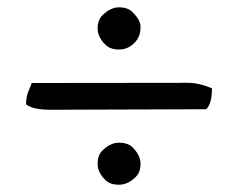

<svg xmlns="http://www.w3.org/2000/svg" viewBox="-20 -570 656 529"><path d="M307.6 -433.6Q284.2 -433.6 271 -446.3Q249 -467.3 249 -491.2Q249 -514.6 261.7 -527.3Q284.2 -549.8 307.6 -549.8Q332 -549.8 344.7 -537.1Q367.2 -514.6 367.2 -497.3Q367.2 -480 362.5 -469.5Q357.9 -459 349.6 -451.2Q332.5 -433.6 307.6 -433.6ZM307.6 -61Q284.2 -61 271 -73.2Q249 -94.7 249 -118.7Q249 -142.1 261.7 -154.8Q283.7 -176.8 307.6 -176.8Q332.5 -176.8 345.2 -164.1Q367.2 -142.1 367.2 -118.7Q367.2 -95.7 354.5 -83Q332.5 -61 307.6 -61ZM118.7 -267.6Q69.8 -267.6 51.8 -282.7Q51.8 -303.7 58.8 -319.8Q65.9 -335.9 67.4 -341.3L497.1 -341.8Q528.3 -341.8 564 -326.7Q564 -284.7 548.3 -269Z"/></svg>

Font: RadleyRegular
Style: Regular
Weight: 400
Designer: vernon adams
Foundry: vernon adams
Version: Version 1.000;PS 001.001;hotconv 1.0.56